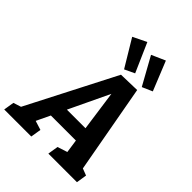

<svg xmlns="http://www.w3.org/2000/svg" viewBox="-303 -1117 1259 1259"><g transform="rotate(45 326.0 -488.0)"><path d="M605.9 -67.7 575.7 -101.3 649.4 -73 637.9 0H372.9L384.7 -73L463.1 -98.6L456 -77.9L437.3 -207.5L447.1 -188.3H195.5L216.4 -206.2L155.6 -78.6L153.6 -95.8L226.3 -73L214.4 0H-36.4L-24.5 -73L59 -99.9L19.3 -71.1L343.8 -702.6L490 -706.6ZM244.7 -268.1 238.6 -289.8H441.3L430.9 -264.7L380.2 -626.3L414.9 -625.6ZM333.4 -741.6 403.3 -774.5 314.5 -976.4 219.9 -930.4ZM497.6 -741.6 568.8 -772.8 486.4 -976.4 390.9 -934.1Z"/></g></svg>

Font: Bitter Thin
Style: Italic
Weight: 100
Italic angle: -9°
Designer: Sol Matas, and Bitter project Authors
Foundry: Sol Matas
Version: Version 2.002